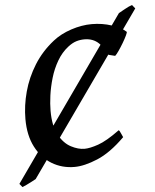

<svg xmlns="http://www.w3.org/2000/svg" viewBox="-78 -747 706 877"><g transform="rotate(-5 275.5 -308.5)"><path d="M525.4 -581.1Q527.3 -579.1 520.5 -564.7Q513.7 -550.3 502.7 -531.7Q491.7 -513.2 480.7 -497.3Q469.7 -481.4 463.4 -476.1L434.1 -483.4Q420.9 -514.2 395.3 -538.8Q369.6 -563.5 329.6 -563.5Q310.1 -563.5 292 -557.9Q273.9 -552.2 254.4 -537.1Q223.6 -513.2 202.9 -477.5Q182.1 -441.9 170.2 -401.4Q158.2 -360.8 152.8 -321.8Q147.5 -282.7 147.5 -252Q147.5 -181.2 170.2 -140.4Q192.9 -99.6 225.6 -82.5Q258.3 -65.4 287.1 -65.4Q312 -65.4 350.8 -78.9Q389.6 -92.3 449.7 -136.2Q454.1 -133.8 459.7 -119.9Q465.3 -106 467.3 -103Q400.9 -37.1 340.3 -12Q279.8 13.2 234.4 13.2Q177.7 13.2 131.3 -14.6Q85 -42.5 57.4 -95.7Q29.8 -148.9 29.8 -224.1Q29.8 -285.6 46.9 -348.9Q64 -412.1 99.6 -469.2Q135.3 -526.4 190.4 -569.8Q225.6 -597.7 274.4 -613.8Q323.2 -629.9 369.1 -629.9Q417 -629.9 460.7 -615.5Q504.4 -601.1 525.4 -581.1ZM573.7 -684.1 52.7 52.7Q46.9 56.2 34.4 62.7Q22 69.3 9 75.4Q-3.9 81.5 -10.7 84L-23.4 68.4L497.6 -669.4Q510.7 -676.3 528.3 -686.3Q545.9 -696.3 560.1 -700.7Z"/></g></svg>

Font: Gentium Plus
Style: Bold Italic
Weight: 700
Italic angle: -8°
Designer: Victor Gaultney, Annie Olsen, Iska Routamaa, Becca Hirsbrunner
Foundry: SIL International
Version: Version 6.101